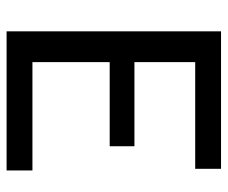

<svg xmlns="http://www.w3.org/2000/svg" viewBox="-74 -616 690 582"><g transform="rotate(90 271.0 -325.0)"><path d="M75 0V-650H491.7V-571.7H168.3V-387.5H423.3V-312.5H168.3V-78.3H496.7V0Z"/></g></svg>

Font: Familjen Grotesk GF
Style: Regular
Weight: 400
Designer: Anders Wikstroem, Jonas Baeckman, Matilda Gysing, Kristian Moeller
Foundry: Familjen STHLM AB
Version: Version 2.000; Beta; Release 4; Build 6